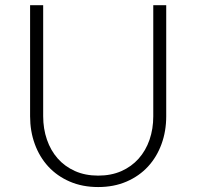

<svg xmlns="http://www.w3.org/2000/svg" viewBox="-20 -728 774 756"><path d="M366.5 -36.5Q417.5 -36.5 457.8 -54.2Q498 -72 526 -103.5Q554 -135 568.8 -177.8Q583.5 -220.5 583.5 -270V-707.5H634.5V-270Q634.5 -211.5 616 -160.8Q597.5 -110 562.8 -72.2Q528 -34.5 478.2 -13Q428.5 8.5 366.5 8.5Q304.5 8.5 254.8 -13Q205 -34.5 170.2 -72.2Q135.5 -110 117 -160.8Q98.5 -211.5 98.5 -270V-707.5H150V-270.5Q150 -221 164.8 -178.2Q179.5 -135.5 207.2 -104Q235 -72.5 275.2 -54.5Q315.5 -36.5 366.5 -36.5Z"/></svg>

Font: o
Style: Regular
Weight: 300
Designer: Lukasz Dziedzic
Foundry: Lukasz Dziedzic
Version: Version 1.104; Western+Polish opensource; ttfautohint (v1.8.